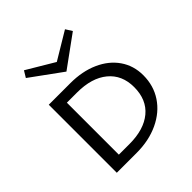

<svg xmlns="http://www.w3.org/2000/svg" viewBox="-182 -799 930 930"><g transform="rotate(-45 283.0 -334.5)"><path d="M265 -519 104 -636 124 -669 265 -585 405 -669 426 -636ZM516 -243Q516 -172 479.5 -117Q443 -62 377 -31Q311 0 227 0H91V-466H239Q320 -466 383 -438Q446 -410 481 -359.5Q516 -309 516 -243ZM444 -234Q444 -317 387 -364Q330 -411 230 -411H160V-55H233Q332 -55 388 -101.5Q444 -148 444 -234Z"/></g></svg>

Font: Ysabeau SC
Style: Regular
Weight: 400
Designer: Christian Thalmann (Catharsis Fonts)
Version: Version 0.003